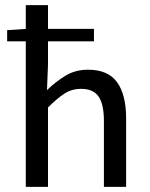

<svg xmlns="http://www.w3.org/2000/svg" viewBox="-20 -732 586 752"><path d="M81 0V-712H168V-478L164 -379Q198 -412 236.5 -435.5Q275 -459 325 -459Q403 -459 438.5 -410Q474 -361 474 -268V0H387V-257Q387 -324 366 -354Q345 -384 298 -384Q261 -384 232.5 -365.5Q204 -347 168 -311V0ZM8 -570V-614L85 -619H348V-570Z"/></svg>

Font: Assistant Medium
Style: Regular
Weight: 500
Designer: Hebrew By Ben Nathan, Latin by Paul Hunt
Version: Version 3.000